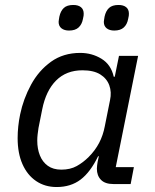

<svg xmlns="http://www.w3.org/2000/svg" viewBox="-20 -741 623 773"><path d="M506 0H437Q403 0 386.5 -17Q370 -34 370 -62Q370 -68 371 -75Q372 -82 373 -89L378 -112H375Q344 -48 304.5 -18Q265 12 208 12Q161 12 125.5 -12Q90 -36 70.5 -80Q51 -124 51 -185Q51 -208 53.5 -232Q56 -256 61 -280Q74 -343 105 -400Q136 -457 185.5 -492.5Q235 -528 303 -528Q350 -528 388.5 -504.5Q427 -481 438 -432H442L459 -516H536L446 -68H519ZM227 -58Q263 -58 289 -72.5Q315 -87 337 -109Q363 -135 379 -165.5Q395 -196 402 -233L423 -338Q430 -370 420 -397.5Q410 -425 383.5 -441.5Q357 -458 312 -458Q247 -458 206 -417Q165 -376 150 -301L135 -226Q133 -213 131.5 -200Q130 -187 130 -175Q130 -142 140.5 -115.5Q151 -89 172.5 -73.5Q194 -58 227 -58ZM258 -618Q239 -618 227.5 -627Q216 -636 216 -653Q216 -657 217 -661.5Q218 -666 219 -674Q224 -697 237 -709Q250 -721 275 -721Q295 -721 306 -712Q317 -703 317 -686Q317 -682 316.5 -677.5Q316 -673 314 -665Q310 -643 296.5 -630.5Q283 -618 258 -618ZM440 -618Q421 -618 409.5 -627Q398 -636 398 -653Q398 -657 399 -661.5Q400 -666 401 -674Q406 -697 419 -709Q432 -721 457 -721Q477 -721 488 -712Q499 -703 499 -686Q499 -682 498.5 -677.5Q498 -673 496 -665Q492 -643 478.5 -630.5Q465 -618 440 -618Z"/></svg>

Font: IBM Plex Sans Var
Style: Italic
Weight: 400
Italic angle: -11.31°
Designer: Mike Abbink, Paul van der Laan, Pieter van Rosmalen
Foundry: Bold Monday
Version: Version 1.001